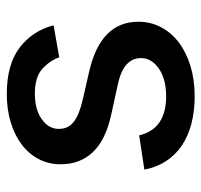

<svg xmlns="http://www.w3.org/2000/svg" viewBox="-34 -559 604 576"><g transform="rotate(-90 268.0 -271.0)"><path d="M149.9 -155.5Q169 -74.6 267 -74.6Q318.9 -74.6 350.5 -96.6Q381.7 -118.3 381.7 -149.9Q381.7 -202.1 304.7 -219.1L212.4 -239.3Q135.7 -256 99.4 -294.6Q63.2 -333.1 63.2 -391Q63.2 -427.2 78.8 -457Q94.5 -486.9 122.5 -508Q150.6 -529.1 189.1 -540.8Q227.6 -552.6 273.8 -552.6Q362.6 -552.6 413 -514.2Q463.4 -475.9 480.1 -412.3L383.9 -395.2Q375 -422.6 349.8 -445.7Q324.9 -468.4 274.9 -468.4Q252.1 -468.4 233.3 -463.6Q214.5 -458.8 199.6 -448.5Q169 -427.6 169.4 -396.7Q169 -369 189.5 -352.5Q209.9 -335.9 255 -325.3L341.6 -305.4Q490.8 -271.3 490.8 -157.7Q490.8 -121.1 474.4 -90Q458.1 -58.9 428.6 -36.6Q399.1 -14.2 358.1 -1.6Q317.1 11 267.8 11Q221.9 11 184.3 1.1Q146.7 -8.9 118.4 -28.2Q90.2 -47.6 72.1 -75.6Q54 -103.7 47.2 -139.9Z"/></g></svg>

Font: Inter P Medium
Style: Regular
Weight: 500
Designer: Rasmus Andersson
Foundry: rsms
Version: Version 3.018;git-588b23468